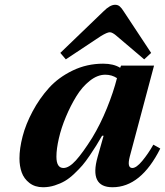

<svg xmlns="http://www.w3.org/2000/svg" viewBox="-20 -767 687 799"><path d="M214.8 -115.2Q214.8 -67.9 244.1 -67.9Q267.1 -67.9 295.7 -99.4Q324.2 -130.9 363.8 -193.8Q397.9 -250 425 -316.9Q452.1 -383.8 466.8 -441.9Q445.3 -456.1 418 -456.1Q385.7 -456.1 353.8 -430.9Q321.8 -405.8 297.6 -366.2Q273.4 -326.7 254.2 -280.8Q234.9 -234.9 224.9 -190.9Q214.8 -147 214.8 -115.2ZM61 -107.9Q61 -148.9 74 -199.2Q86.9 -249.5 115.5 -303.2Q144 -356.9 183.6 -400.9Q223.1 -444.8 282.2 -473.4Q341.3 -502 409.2 -502Q452.6 -502 480 -484.9L483.9 -494.1H621.1L520 -115.2Q507.8 -67.9 530.8 -67.9Q547.4 -67.9 571.8 -97.2Q596.2 -126.5 618.2 -165L647 -148.9Q566.4 12.2 448.2 12.2Q350.6 12.2 386.2 -113.8L411.1 -202.1H404.8Q389.6 -176.3 380.4 -161.1Q371.1 -146 353.8 -120.4Q336.4 -94.7 323 -79.1Q309.6 -63.5 289.3 -44.2Q269 -24.9 250.2 -13.9Q231.4 -2.9 207.8 4.6Q184.1 12.2 159.2 12.2Q125.5 12.2 102.5 -5.6Q79.6 -23.4 70.3 -49.6Q61 -75.7 61 -107.9ZM231 -546.9 411.1 -720.2Q438 -747.1 459 -747.1Q470.7 -747.1 478.5 -740.2Q486.3 -733.4 495.1 -719.2L608.9 -546.9L580.1 -520L466.8 -616.2Q448.2 -632.8 437 -632.8Q425.8 -632.8 398.9 -616.2L253.9 -520Z"/></svg>

Font: Linguistics Pro
Style: Bold Italic
Weight: 700
Italic angle: -12°
Designer: Stefan Peev, Context Ltd
Foundry: Stefan Peev, Context Ltd
Version: Version 001.000